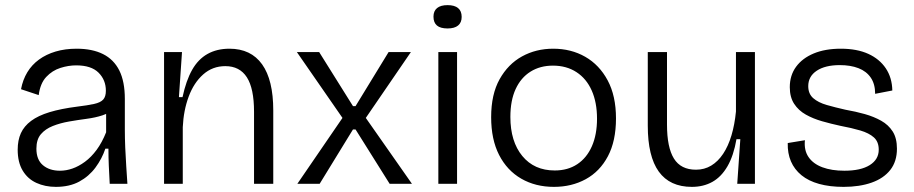

<svg xmlns="http://www.w3.org/2000/svg" viewBox="-20 -717 3564 749"><path d="M198 12Q156 12 122 -3.5Q88 -19 68.5 -51.5Q49 -84 49 -133Q49 -170 61.5 -197.5Q74 -225 101.5 -245.5Q129 -266 173.5 -279.5Q218 -293 281 -301Q322 -306 347 -311.5Q372 -317 382.5 -328.5Q393 -340 393 -363Q393 -405 364.5 -433.5Q336 -462 277 -462Q247 -462 215.5 -452Q184 -442 160.5 -417Q137 -392 131 -346L62 -369Q69 -406 86.5 -435Q104 -464 132 -484.5Q160 -505 197 -516Q234 -527 279 -527Q340 -527 382 -506Q424 -485 445.5 -442Q467 -399 467 -331V-211Q467 -179 468.5 -142Q470 -105 472.5 -68.5Q475 -32 477 0H408Q406 -36 404.5 -69.5Q403 -103 403 -137H391Q378 -98 352.5 -63.5Q327 -29 289 -8.5Q251 12 198 12ZM214 -51Q238 -51 262.5 -59.5Q287 -68 311.5 -86Q336 -104 357 -132.5Q378 -161 394 -201V-296L422 -293Q407 -276 379.5 -267Q352 -258 318 -253.5Q284 -249 249.5 -243Q215 -237 186 -225.5Q157 -214 139.5 -193.5Q122 -173 122 -137Q122 -94 147.5 -72.5Q173 -51 214 -51Z M620 0V-311V-514H690L678 -338H692Q706 -403 729.5 -444.5Q753 -486 789.5 -506.5Q826 -527 875 -527Q959 -527 1002.5 -466Q1046 -405 1046 -286V0H971V-281Q971 -372 943 -415.5Q915 -459 859 -459Q809 -459 772.5 -426.5Q736 -394 716 -340Q696 -286 693 -221V0Z M1140 0 1316 -257 1138 -514H1225L1357 -303H1367L1496 -514H1583L1407 -257L1587 0H1500L1367 -212H1357L1227 0Z M1690 0V-514H1763V0ZM1726 -606Q1698 -606 1684.5 -617.5Q1671 -629 1671 -652Q1671 -674 1685 -685.5Q1699 -697 1726 -697Q1753 -697 1767 -685.5Q1781 -674 1781 -651Q1781 -629 1767 -617.5Q1753 -606 1726 -606Z M2141 12Q2069 12 2013.5 -20Q1958 -52 1927 -112.5Q1896 -173 1896 -260Q1896 -349 1929 -408Q1962 -467 2016.5 -497Q2071 -527 2138 -527Q2208 -527 2263 -495.5Q2318 -464 2350.5 -403.5Q2383 -343 2383 -255Q2383 -167 2351.5 -107.5Q2320 -48 2265 -18Q2210 12 2141 12ZM2144 -52Q2195 -52 2232 -76.5Q2269 -101 2289 -146.5Q2309 -192 2309 -254Q2309 -317 2288.5 -363.5Q2268 -410 2229 -435.5Q2190 -461 2137 -461Q2087 -461 2049.5 -437.5Q2012 -414 1991.5 -369.5Q1971 -325 1971 -261Q1971 -165 2017.5 -108.5Q2064 -52 2144 -52Z M2679 12Q2593 12 2550 -47.5Q2507 -107 2507 -227V-514H2582V-231Q2582 -142 2609 -98.5Q2636 -55 2695 -55Q2728 -55 2754.5 -71Q2781 -87 2801 -117Q2821 -147 2833.5 -189Q2846 -231 2851 -282V-514H2925V-223V0H2856L2868 -174H2853Q2842 -110 2818 -68.5Q2794 -27 2759 -7.5Q2724 12 2679 12Z M3271 12Q3217 12 3175.5 0.5Q3134 -11 3106.5 -33.5Q3079 -56 3065.5 -87.5Q3052 -119 3053 -159L3120 -170Q3116 -131 3134 -104.5Q3152 -78 3188 -64.5Q3224 -51 3274 -51Q3338 -51 3373 -73Q3408 -95 3408 -133Q3408 -164 3389 -181Q3370 -198 3336 -208Q3302 -218 3259 -226Q3222 -234 3187 -244Q3152 -254 3123.5 -270Q3095 -286 3078 -312Q3061 -338 3061 -377Q3061 -423 3085.5 -456.5Q3110 -490 3154.5 -508.5Q3199 -527 3260 -527Q3323 -527 3367 -507Q3411 -487 3435.5 -450.5Q3460 -414 3461 -364L3394 -351Q3394 -389 3377 -414Q3360 -439 3329 -451Q3298 -463 3256 -463Q3199 -463 3166 -441Q3133 -419 3133 -381Q3133 -351 3152.5 -334Q3172 -317 3205 -307.5Q3238 -298 3278 -289Q3318 -282 3353.5 -272Q3389 -262 3417.5 -246Q3446 -230 3462.5 -204Q3479 -178 3479 -137Q3479 -87 3453 -54Q3427 -21 3380 -4.5Q3333 12 3271 12Z"/></svg>

Font: Bricolage Grotesque 24pt Light
Style: Regular
Weight: 300
Designer: Mathieu Triay
Foundry: Atelier Triay
Version: Version 1.001;gftools[0.9.33.dev8+g029e19f]